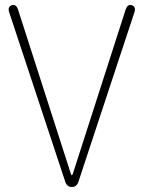

<svg xmlns="http://www.w3.org/2000/svg" viewBox="-20 -747 572 767"><path d="M267 0Q248 0 241 -20L17 -697Q9 -720 27 -726Q44 -732 52 -709L263 -53Q265 -47 267 -47Q269 -47 271 -53L482 -709Q490 -732 507 -726Q524 -720 517 -698L293 -20Q286 0 267 0Z"/></svg>

Font: Resource Han Rounded JP ExtraLight
Style: Regular
Weight: 250
Designer: Cyano Hao (round all glyphs); Ryoko NISHIZUKA 西塚涼子 (kana, bopomofo & ideographs); Paul D. Hunt (Latin, Greek & Cyrillic)
Foundry: Cyano Hao
Version: 0.990